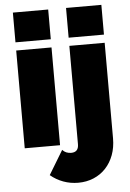

<svg xmlns="http://www.w3.org/2000/svg" viewBox="-61 -775 695 1029"><g transform="rotate(-5 286.0 -260.5)"><path d="M48 0V-526H238V0ZM48 -570V-730H238V-570ZM318 209Q276 209 238 195Q200 181 169 155L247 26Q265 46 294 46Q334 46 334 3V-526H524V-12Q524 37 509 77.5Q494 118 466.5 147.5Q439 177 401 193Q363 209 318 209ZM334 -570V-730H524V-570Z"/></g></svg>

Font: Raleway
Style: Heavy
Weight: 900
Designer: Matt McInerney, Pablo Impallari, Rodrigo Fuenzalida
Foundry: Matt McInerney, Pablo Impallari, Rodrigo Fuenzalida
Version: Version 2.001; ttfautohint (v0.8) -G 200 -r 50